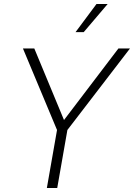

<svg xmlns="http://www.w3.org/2000/svg" viewBox="-20 -943 672 963"><path d="M266 -291 95 -700H152L301 -341L574 -700H632L318 -291L267 0H215ZM464 -923H520L400 -782H359Z"/></svg>

Font: KoHo Light
Style: Italic
Weight: 300
Italic angle: -10°
Version: Version 1.000; ttfautohint (v1.6)